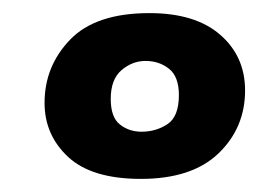

<svg xmlns="http://www.w3.org/2000/svg" viewBox="-20 -817 425 293"><path d="M195 -544Q120 -544 84 -577.5Q48 -611 48 -660Q48 -716 87 -756.5Q126 -797 208 -797Q278 -797 316 -764Q354 -731 354 -679Q354 -622 313.5 -583Q273 -544 195 -544ZM196 -616Q218 -616 235.5 -627.5Q253 -639 253 -672Q253 -700 238 -712Q223 -724 202 -724Q182 -724 165.5 -710Q149 -696 149 -666Q149 -638 163 -627Q177 -616 196 -616Z"/></svg>

Font: Literata 18pt ExtraBold
Style: Italic
Weight: 800
Italic angle: -2°
Designer: Latin by Veronika Burian and Jose Scaglione. Greek by Irene Vlachou. Cyrillic by Vera Evstafieva
Foundry: TypeTogether
Version: Version 3.103;gftools[0.9.29]